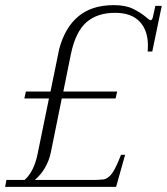

<svg xmlns="http://www.w3.org/2000/svg" viewBox="-26 -729 651 749"><path d="M-1 -27H70Q107 -60 121 -130L165 -345H69L75 -372H171L196 -494L205 -538Q227 -621 279.5 -665Q332 -709 418 -709Q463 -709 492 -695Q521 -681 539.5 -665.5Q558 -650 561 -650Q568 -650 571 -665L580 -706H605L568 -528H550Q551 -536 551 -552Q551 -611 518.5 -645Q486 -679 423 -679Q353 -679 311 -642Q269 -605 251 -520L221 -372H431L425 -345H215L172 -133Q158 -69 110 -27H339Q354 -27 378 -29Q398 -33 413 -55.5Q428 -78 446 -125H462L427 0H-6Z"/></svg>

Font: Taviraj ExtraLight
Style: Italic
Weight: 275
Italic angle: -12°
Designer: Katatrad Team
Foundry: CadsonDemak
Version: Version 1.001